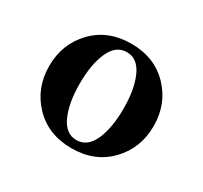

<svg xmlns="http://www.w3.org/2000/svg" viewBox="-116 -672 891 844"><g transform="rotate(30 330.0 -250.0)"><path d="M138.5 -61.5Q65 -138 65 -250Q65 -362 138.5 -438.5Q212 -515 330 -515Q448 -515 521.5 -438.5Q595 -362 595 -250Q595 -138 521.5 -61.5Q448 15 330 15Q212 15 138.5 -61.5ZM248 -410.5Q220 -348 220 -250Q220 -152 248 -89.5Q276 -27 331 -27Q386 -27 414 -89.5Q442 -152 442 -250Q442 -348 414 -410.5Q386 -473 331 -473Q276 -473 248 -410.5Z"/></g></svg>

Font: Croissant One
Style: Regular
Weight: 400
Designer: Eduardo Rodriguez Tunni
Foundry: Eduardo Rodriguez Tunni
Version: Version 1.001